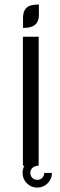

<svg xmlns="http://www.w3.org/2000/svg" viewBox="-20 -747 271 863"><path d="M83.5 -621.6V-666Q83.5 -706.5 109.9 -719.2Q125.5 -726.6 154.8 -726.6V-682.6Q154.8 -642.1 127.9 -629.4Q112.3 -621.6 83.5 -621.6ZM89.8 -2.4H83V-582H153.8V-2.4H147.5V-1Q134.3 -1 125.2 8.3Q116.2 17.6 116.2 30.3Q116.2 43.5 125.2 52.5Q134.3 61.5 147.5 61.5Q160.6 61.5 169.7 52.5Q178.7 43.5 178.7 30.3H213.4Q213.4 57.6 194.1 76.9Q174.8 96.2 147.5 96.2Q120.1 96.2 100.8 76.9Q81.5 57.6 81.5 30.3Q81.5 12.2 89.8 -2.4Z"/></svg>

Font: Greenwashing Machine
Style: Regular
Weight: 400
Designer: Tup Wanders
Foundry: Free font, DO NOT SELL
Version: Version 1.00;August 10, 2023;FontCreator 11.5.0.2430 64-bit